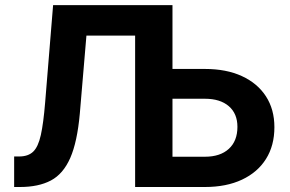

<svg xmlns="http://www.w3.org/2000/svg" viewBox="-20 -748 1158 768"><path d="M36.6 0V-122.1H56.2Q92.8 -122.1 112.8 -141.4Q132.8 -160.6 143.3 -207.8Q153.8 -254.9 160.6 -338.4L192.4 -727.5H669.9V-472.2H799.8Q885.3 -472.2 947.5 -443.6Q1009.8 -415 1043.7 -362.8Q1077.6 -310.5 1077.6 -239.3Q1077.6 -165.5 1043.9 -112.1Q1010.3 -58.6 947.8 -29.3Q885.3 0 799.8 0H520.5V-605.5H325.7L299.3 -293.9Q289.1 -180.2 261 -116.2Q232.9 -52.2 183.6 -26.1Q134.3 0 60.1 0ZM669.9 -353V-121.1H799.8Q860.8 -121.1 895.3 -152.6Q929.7 -184.1 929.7 -240.7Q929.7 -293.5 895.3 -323.2Q860.8 -353 799.8 -353Z"/></svg>

Font: Inter-Bold
Style: Bold
Weight: 700
Designer: Rasmus Andersson
Foundry: rsms
Version: Version 4.000;git-a52131595